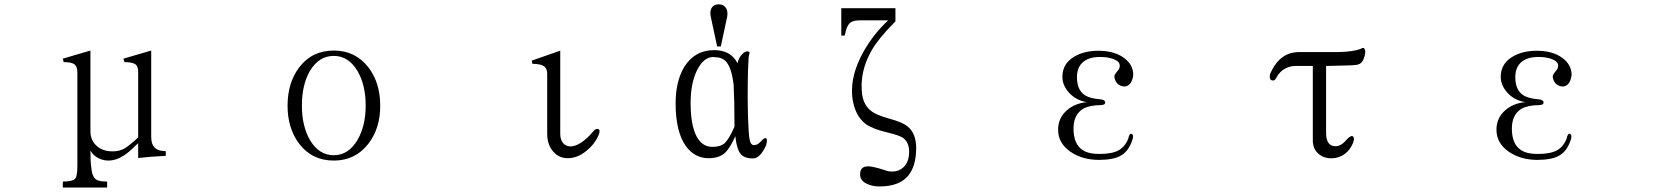

<svg xmlns="http://www.w3.org/2000/svg" viewBox="-20 -715 7540 876"><path d="M266.6 -447.3 270.5 -431.6Q305.7 -431.6 319.3 -421.9Q333 -411.1 333 -384.8V42Q333 88.9 323.2 99.6Q312.5 113.3 266.6 113.3V140.6H468.8V113.3Q442.4 113.3 430.7 109.4Q416 105.5 408.2 92.8Q399.4 79.1 396.5 49.8Q392.6 23.4 392.6 -28.3Q405.3 -3.9 433.6 8.8Q454.1 17.6 473.6 17.6Q510.7 17.6 546.9 -6.8Q568.4 -20.5 600.6 -52.7L610.4 -61.5V5.9Q648.4 2 671.9 0Q697.3 -2 736.3 -3.9V-25.4Q701.2 -25.4 685.5 -42Q669.9 -57.6 669.9 -89.8V-484.4L543 -447.3L547.9 -431.6Q583 -431.6 597.7 -421.9Q610.4 -412.1 610.4 -387.7V-87.9L591.8 -71.3Q565.4 -47.9 550.8 -39.1Q526.4 -24.4 494.1 -24.4Q451.2 -24.4 423.8 -46.9Q394.5 -71.3 392.6 -111.3V-484.4Z M1502.9 -484.4Q1403.3 -484.4 1344.7 -407.2Q1292 -336.9 1292 -232.4Q1292 -129.9 1344.7 -59.6Q1403.3 17.6 1502.9 17.6Q1601.6 17.6 1661.1 -59.6Q1714.8 -129.9 1714.8 -232.4Q1714.8 -336.9 1661.1 -407.2Q1601.6 -484.4 1502.9 -484.4ZM1502.9 -460Q1570.3 -460 1611.3 -390.6Q1648.4 -327.1 1648.4 -233.4Q1648.4 -140.6 1611.3 -77.1Q1570.3 -6.8 1502.9 -6.8Q1434.6 -6.8 1393.6 -77.1Q1357.4 -140.6 1357.4 -233.4Q1357.4 -327.1 1393.6 -390.6Q1434.6 -460 1502.9 -460Z M2532.2 -482.4 2406.2 -438.5 2409.2 -423.8Q2447.3 -423.8 2462.9 -412.1Q2476.6 -401.4 2476.6 -378.9V-105.5Q2476.6 -52.7 2505.9 -21.5Q2531.2 6.8 2570.3 6.8Q2615.2 6.8 2656.2 -27.3Q2691.4 -55.7 2709 -93.8Q2721.7 -121.1 2710 -126Q2699.2 -130.9 2685.5 -114.3Q2658.2 -81.1 2629.9 -63.5Q2604.5 -46.9 2582 -46.9Q2560.5 -47.9 2548.8 -62.5Q2536.1 -78.1 2536.1 -105.5V-484.4Z M3235.4 -455.1 3241.2 -454.1Q3274.4 -454.1 3293 -433.6Q3318.4 -404.3 3327.1 -328.1Q3328.1 -318.4 3330.1 -245.1Q3331.1 -170.9 3331.1 -136.7Q3305.7 -80.1 3287.1 -62.5Q3267.6 -44.9 3230.5 -44.9Q3184.6 -44.9 3159.2 -90.8Q3130.9 -142.6 3130.9 -245.1Q3130.9 -335.9 3161.1 -396.5Q3191.4 -455.1 3235.4 -455.1ZM3335 -93.8Q3340.8 -38.1 3356.4 -16.6Q3373 7.8 3414.1 7.8Q3433.6 7.8 3448.2 -8.8Q3461.9 -22.5 3475.6 -52.7Q3482.4 -79.1 3475.6 -84Q3467.8 -87.9 3453.1 -71.3Q3442.4 -60.5 3437.5 -57.6Q3430.7 -53.7 3419.9 -52.7Q3404.3 -52.7 3399.4 -82Q3395.5 -103.5 3392.6 -184.6Q3390.6 -272.5 3391.6 -330.1Q3391.6 -382.8 3395.5 -452.1L3397.5 -463.9Q3400.4 -472.7 3399.4 -475.6Q3398.4 -480.5 3389.6 -480.5Q3377.9 -480.5 3366.2 -467.8Q3350.6 -452.1 3344.7 -426.8Q3328.1 -459 3298.8 -473.6Q3272.5 -486.3 3238.3 -486.3Q3149.4 -486.3 3101.6 -409.2Q3062.5 -343.8 3062.5 -243.2Q3062.5 -112.3 3110.4 -46.9Q3150.4 6.8 3212.9 6.8Q3257.8 6.8 3284.2 -14.6Q3309.6 -36.1 3335 -93.8ZM3268.6 -502.9 3297.9 -639.6Q3301.8 -663.1 3292 -678.7Q3281.2 -695.3 3259.8 -695.3Q3236.3 -695.3 3226.6 -678.7Q3217.8 -663.1 3222.7 -639.6L3252 -502.9Z M3904.3 79.1V82Q3904.3 108.4 3933.6 123Q3959 135.7 3993.2 135.7Q4084 135.7 4125 85Q4159.2 42 4160.2 -38.1Q4160.2 -106.4 4121.1 -137.7Q4098.6 -157.2 4037.1 -173.8Q3980.5 -189.5 3958 -206.1Q3919.9 -233.4 3913.1 -287.1Q3901.4 -388.7 3957 -485.4Q3988.3 -539.1 4055.7 -607.4L4065.4 -617.2V-677.7H3818.4V-552.7H3834Q3841.8 -591.8 3853.5 -605.5Q3867.2 -622.1 3900.4 -622.1H4032.2Q3963.9 -558.6 3918.9 -477.5Q3859.4 -371.1 3868.2 -275.4Q3877.9 -188.5 3929.7 -149.4Q3960 -127 4029.3 -110.4Q4080.1 -98.6 4098.6 -86.9Q4127.9 -66.4 4127.9 -23.4Q4127.9 31.2 4093.8 54.7Q4065.4 74.2 4025.4 64.5L4020.5 62.5Q3966.8 44.9 3943.4 43.9Q3904.3 43 3904.3 79.1Z M5001 -261.7Q4951.2 -265.6 4927.7 -282.2Q4893.6 -305.7 4893.6 -363.3Q4893.6 -403.3 4916 -426.8Q4943.4 -455.1 4999 -455.1Q5035.2 -455.1 5060.5 -445.3Q5089.8 -434.6 5088.9 -414.1Q5088.9 -405.3 5084 -397.5Q5081.1 -393.6 5074.2 -385.7Q5067.4 -377 5065.4 -372.1Q5062.5 -362.3 5068.4 -349.6Q5072.3 -336.9 5085 -328.1Q5097.7 -320.3 5111.3 -320.3Q5126 -321.3 5136.7 -334Q5147.5 -347.7 5150.4 -373Q5150.4 -420.9 5106.4 -452.1Q5062.5 -483.4 4991.2 -483.4Q4928.7 -483.4 4883.8 -458Q4827.1 -425.8 4827.1 -364.3Q4827.1 -325.2 4858.4 -291Q4891.6 -255.9 4939.5 -249Q4884.8 -244.1 4847.7 -211.9Q4807.6 -176.8 4807.6 -123Q4807.6 -61.5 4864.3 -22.5Q4917 13.7 4992.2 14.6Q5059.6 14.6 5093.8 -4.9Q5131.8 -26.4 5148.4 -83Q5152.3 -101.6 5142.6 -104.5Q5132.8 -107.4 5127.9 -83Q5113.3 -45.9 5084 -29.3Q5053.7 -12.7 4999 -12.7Q4950.2 -11.7 4922.9 -28.3Q4877.9 -54.7 4877.9 -127.9Q4877.9 -192.4 4921.9 -218.8Q4952.1 -235.4 5002.9 -235.4Q5023.4 -236.3 5022.5 -248Q5021.5 -259.8 5001 -261.7Z M5889.6 -414.1H5969.7V-74.2Q5969.7 -39.1 5991.2 -17.6Q6010.7 2.9 6042 6.8Q6073.2 9.8 6101.6 -3.9Q6130.9 -19.5 6146.5 -48.8Q6163.1 -80.1 6154.3 -90.8Q6146.5 -101.6 6125 -79.1Q6094.7 -42 6063.5 -48.8Q6030.3 -55.7 6030.3 -108.4V-414.1L6071.3 -415Q6156.2 -416 6173.8 -419.9Q6194.3 -424.8 6202.1 -447.3Q6212.9 -475.6 6207 -489.3Q6202.1 -502 6188.5 -492.2Q6167 -484.4 6142.6 -481.4Q6123 -478.5 6086.9 -477.5H5912.1Q5855.5 -478.5 5818.4 -443.4Q5793.9 -420.9 5775.4 -378.9Q5768.6 -354.5 5782.2 -348.6Q5795.9 -343.8 5803.7 -361.3Q5819.3 -389.6 5843.8 -402.3Q5863.3 -413.1 5889.6 -414.1Z M7001 -261.7Q6951.2 -265.6 6927.7 -282.2Q6893.6 -305.7 6893.6 -363.3Q6893.6 -403.3 6916 -426.8Q6943.4 -455.1 6999 -455.1Q7035.2 -455.1 7060.5 -445.3Q7089.8 -434.6 7088.9 -414.1Q7088.9 -405.3 7084 -397.5Q7081.1 -393.6 7074.2 -385.7Q7067.4 -377 7065.4 -372.1Q7062.5 -362.3 7068.4 -349.6Q7072.3 -336.9 7085 -328.1Q7097.7 -320.3 7111.3 -320.3Q7126 -321.3 7136.7 -334Q7147.5 -347.7 7150.4 -373Q7150.4 -420.9 7106.4 -452.1Q7062.5 -483.4 6991.2 -483.4Q6928.7 -483.4 6883.8 -458Q6827.1 -425.8 6827.1 -364.3Q6827.1 -325.2 6858.4 -291Q6891.6 -255.9 6939.5 -249Q6884.8 -244.1 6847.7 -211.9Q6807.6 -176.8 6807.6 -123Q6807.6 -61.5 6864.3 -22.5Q6917 13.7 6992.2 14.6Q7059.6 14.6 7093.8 -4.9Q7131.8 -26.4 7148.4 -83Q7152.3 -101.6 7142.6 -104.5Q7132.8 -107.4 7127.9 -83Q7113.3 -45.9 7084 -29.3Q7053.7 -12.7 6999 -12.7Q6950.2 -11.7 6922.9 -28.3Q6877.9 -54.7 6877.9 -127.9Q6877.9 -192.4 6921.9 -218.8Q6952.1 -235.4 7002.9 -235.4Q7023.4 -236.3 7022.5 -248Q7021.5 -259.8 7001 -261.7Z"/></svg>

Font: BatangChe
Style: Regular
Weight: 400
Monospace: yes
Version: Version 2.21